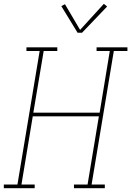

<svg xmlns="http://www.w3.org/2000/svg" viewBox="-38 -982 685 1002"><path d="M-18 0V-19H53L169 -716H100V-735H261V-716H190L136 -394H482L535 -716H466V-735H627V-716H556L440 -19H509V0H348V-19H419L478 -375H133L74 -19H143V0ZM367 -811 282 -950 301 -960 380 -826 504 -962 521 -948 390 -811Z"/></svg>

Font: Iosevka Slab ThExObl
Style: Regular
Weight: 100
Width: 7
Italic angle: -9°
Monospace: yes
Designer: Belleve Invis
Foundry: Belleve Invis
Version: Version 11.1.1; ttfautohint (v1.8.3)